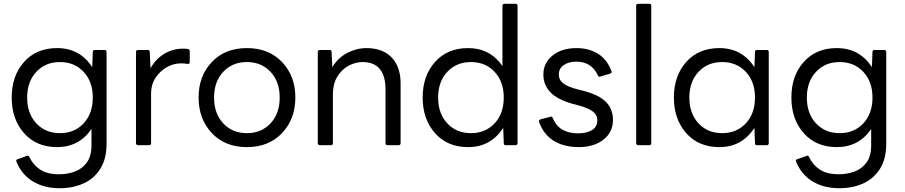

<svg xmlns="http://www.w3.org/2000/svg" viewBox="-20 -770 4797 1018"><path d="M296 228Q214 228 154.5 192Q95 156 67 87L66 82Q66 76 73 74Q125 55 127 55Q132 55 135 61Q155 104 192.5 129Q230 154 294 154Q338 154 377 139.5Q416 125 440.5 91.5Q465 58 465 0V-86Q399 10 283 10Q173 10 107.5 -64Q42 -138 42 -253Q42 -368 107.5 -441.5Q173 -515 283 -515Q403 -515 469 -414L472 -495Q472 -505 483 -505H535Q544 -505 545 -495V-8Q545 73 511.5 125.5Q478 178 422 203Q366 228 296 228ZM298 -64Q375 -64 423.5 -116Q472 -168 472 -253Q472 -337 423.5 -389Q375 -441 298 -441Q221 -441 172.5 -389Q124 -337 124 -253Q124 -168 172.5 -116Q221 -64 298 -64Z M771 0H712Q702 0 701 -11V-495Q701 -504 712 -505H763Q774 -505 774 -495L778 -408Q806 -458 851.5 -485Q897 -512 950 -512Q968 -512 977 -510Q986 -508 986 -499V-441Q986 -431 978 -431L968 -432Q958 -434 941 -434Q879 -434 830 -388Q781 -342 781 -274V-11Q781 -1 771 0Z M1289 10Q1173 10 1103 -64.5Q1033 -139 1033 -253Q1033 -367 1103 -441Q1173 -515 1289 -515Q1405 -515 1475.5 -441Q1546 -367 1546 -253Q1546 -139 1475.5 -64.5Q1405 10 1289 10ZM1289 -64Q1366 -64 1414.5 -116Q1463 -168 1463 -253Q1463 -337 1414.5 -389Q1366 -441 1289 -441Q1212 -441 1163.5 -389Q1115 -337 1115 -253Q1115 -168 1163.5 -116Q1212 -64 1289 -64Z M2094 0H2035Q2025 0 2024 -11V-295Q2024 -441 1902 -441Q1866 -441 1830 -422.5Q1794 -404 1769.5 -365.5Q1745 -327 1745 -267V-11Q1745 -1 1735 0H1676Q1666 0 1665 -11V-495Q1665 -504 1676 -505H1727Q1738 -505 1738 -495L1742 -414Q1772 -464 1821.5 -489.5Q1871 -515 1923 -515Q2009 -515 2056.5 -465.5Q2104 -416 2104 -328V-11Q2104 -1 2094 0Z M2462 10Q2352 10 2286.5 -64Q2221 -138 2221 -253Q2221 -368 2286.5 -441.5Q2352 -515 2462 -515Q2578 -515 2644 -420V-740Q2644 -749 2655 -750H2714Q2723 -750 2724 -740V-11Q2724 -1 2714 0H2662Q2651 0 2651 -11L2648 -92Q2582 10 2462 10ZM2477 -64Q2554 -64 2602.5 -116Q2651 -168 2651 -253Q2651 -337 2602.5 -389Q2554 -441 2477 -441Q2400 -441 2351.5 -389Q2303 -337 2303 -253Q2303 -168 2351.5 -116Q2400 -64 2477 -64Z M3049 10Q2970 10 2916 -23.5Q2862 -57 2838 -124V-127Q2838 -135 2845 -137L2902 -152Q2908 -152 2910 -145Q2929 -101 2963 -82Q2997 -63 3046 -63Q3090 -63 3118.5 -80Q3147 -97 3147 -132Q3147 -161 3123 -179Q3099 -197 3048 -211L3018 -219Q2935 -242 2898 -281Q2861 -320 2861 -375Q2861 -436 2909.5 -475.5Q2958 -515 3037 -515Q3102 -515 3150.5 -485Q3199 -455 3222 -393L3223 -388Q3223 -383 3216 -380L3159 -363Q3153 -363 3150 -370Q3117 -443 3036 -443Q2995 -443 2969 -425Q2943 -407 2943 -375Q2943 -346 2967 -327.5Q2991 -309 3047 -295L3075 -288Q3158 -266 3194 -228.5Q3230 -191 3230 -134Q3230 -69 3179.5 -29.5Q3129 10 3049 10Z M3423 0H3364Q3354 0 3353 -11V-740Q3353 -749 3364 -750H3423Q3432 -750 3433 -740V-11Q3433 -1 3423 0Z M3794 10Q3684 10 3618.5 -64Q3553 -138 3553 -253Q3553 -368 3618.5 -441.5Q3684 -515 3794 -515Q3914 -515 3980 -414L3983 -495Q3983 -505 3994 -505H4046Q4055 -505 4056 -495V-11Q4056 -1 4046 0H3994Q3983 0 3983 -11L3980 -92Q3914 10 3794 10ZM3809 -64Q3886 -64 3934.5 -116Q3983 -168 3983 -253Q3983 -337 3934.5 -389Q3886 -441 3809 -441Q3732 -441 3683.5 -389Q3635 -337 3635 -253Q3635 -168 3683.5 -116Q3732 -64 3809 -64Z M4430 228Q4348 228 4288.5 192Q4229 156 4201 87L4200 82Q4200 76 4207 74Q4259 55 4261 55Q4266 55 4269 61Q4289 104 4326.5 129Q4364 154 4428 154Q4472 154 4511 139.5Q4550 125 4574.5 91.5Q4599 58 4599 0V-86Q4533 10 4417 10Q4307 10 4241.5 -64Q4176 -138 4176 -253Q4176 -368 4241.5 -441.5Q4307 -515 4417 -515Q4537 -515 4603 -414L4606 -495Q4606 -505 4617 -505H4669Q4678 -505 4679 -495V-8Q4679 73 4645.5 125.5Q4612 178 4556 203Q4500 228 4430 228ZM4432 -64Q4509 -64 4557.5 -116Q4606 -168 4606 -253Q4606 -337 4557.5 -389Q4509 -441 4432 -441Q4355 -441 4306.5 -389Q4258 -337 4258 -253Q4258 -168 4306.5 -116Q4355 -64 4432 -64Z"/></svg>

Font: YamahaIndonesia935. App
Style: Regular
Weight: 400
Designer: Dalton Maag Ltd
Foundry: Dalton Maag Ltd
Version: Version 1.002; January 01, 2024; Regular/Italic